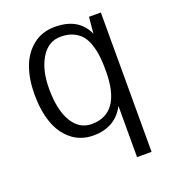

<svg xmlns="http://www.w3.org/2000/svg" viewBox="-127 -603 769 868"><g transform="rotate(-20 258.0 -169.5)"><path d="M234.9 -509.8Q349.6 -509.8 389.2 -420.9L396.5 -499.5H453.6V170.9H383.8V-5.9V-75.7Q362.8 -33.2 324.2 -10.7Q285.6 11.7 233.9 11.7Q172.4 11.7 128.9 -23.7Q85.4 -59.1 65.2 -117.9Q44.9 -176.8 44.9 -252.9Q44.9 -325.7 65.2 -382.6Q85.4 -439.5 129.2 -474.6Q172.9 -509.8 234.9 -509.8ZM245.1 -459Q185.1 -459 150.4 -402.1Q115.7 -345.2 115.7 -254.9Q115.7 -153.3 149.7 -96.4Q183.6 -39.6 243.2 -39.6Q384.8 -39.6 384.8 -244.6Q384.8 -282.2 381.6 -311.5Q378.4 -340.8 369.4 -369.4Q360.4 -397.9 345.2 -416.7Q330.1 -435.5 304.7 -447.3Q279.3 -459 245.1 -459Z"/></g></svg>

Font: Pontano Sans
Style: Regular
Weight: 400
Foundry: vernon adams
Version: 1.0